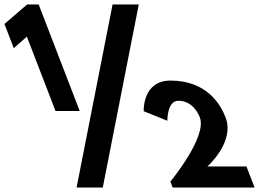

<svg xmlns="http://www.w3.org/2000/svg" viewBox="-244 -845 1209 865"><path d="M-181.9 -628 -123 -680 6.1 -345H115.1L-69.8 -825H-121.8L-223.9 -737ZM381.2 -825H263.2L101 0H219ZM559.4 -391C623.4 -391 649.7 -333 656.3 -316C690.2 -228 523.6 -27 523.6 -27L534 0H903L866.4 -95H690.4C690.4 -95 815 -205 772.3 -316C749.5 -375 687.3 -482 524.3 -482C396.3 -482 403.5 -344 403.5 -344L510 -301C510 -301 508.4 -391 559.4 -391Z"/></svg>

Font: Hussar
Style: BdOpOblFour
Weight: 700
Foundry: Cannot Into Space Fonts
Version: Version 2.00